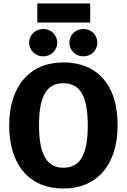

<svg xmlns="http://www.w3.org/2000/svg" viewBox="-20 -1070 731 1107"><path d="M500 -1050H195V-940H500ZM229 -903C184 -903 148 -868 148 -824C148 -780 184 -745 229 -745C274 -745 310 -780 310 -824C310 -868 274 -903 229 -903ZM460 -903C416 -903 380 -868 380 -824C380 -780 416 -745 460 -745C507 -745 541 -780 541 -824C541 -868 507 -903 460 -903ZM345 -710C151 -710 33 -572 33 -347C33 -117 151 17 345 17C540 17 658 -120 658 -347C658 -462 631 -552 576 -615C521 -678 444 -710 345 -710ZM345 -590C440 -590 486 -519 486 -347C486 -175 441 -103 345 -103C252 -103 205 -176 205 -347C205 -518 250 -590 345 -590Z"/></svg>

Font: Fira Sans
Style: Bold
Weight: 700
Designer: Carrois Corporate & Edenspiekermann AG
Foundry: Carrois Corporate GbR & Edenspiekermann AG
Version: Version 4.203